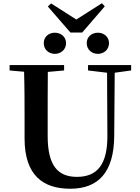

<svg xmlns="http://www.w3.org/2000/svg" viewBox="-20 -1141 858 1180"><path d="M317 -810C353 -810 386 -835 386 -876C386 -916 353 -940 317 -940C281 -940 249 -916 249 -876C249 -835 281 -810 317 -810ZM582 -810C617 -810 650 -835 650 -876C650 -916 617 -940 582 -940C545 -940 513 -916 513 -876C513 -835 545 -810 582 -810ZM294 -1120 274 -1101 413 -941H485L624 -1102L606 -1121L449 -1021ZM521 -708 638 -694 640 -312C642 -128 576 -54 453 -54C337 -54 273 -121 273 -305V-401C273 -501 273 -600 274 -699L374 -708V-741H39V-708L128 -700C131 -600 131 -500 131 -401V-290C131 -63 245 19 412 19C585 19 680 -83 682 -304L685 -694L786 -708V-741H521Z"/></svg>

Font: Noto Serif CJK KR
Style: Bold
Weight: 700
Designer: Ryoko NISHIZUKA 西塚涼子 (kana & ideographs); Frank Grießhammer (Latin, Greek & Cyrillic); Wenlong ZHANG 张文龙 (bopomofo); San
Foundry: Adobe
Version: Version 2.001;hotconv 1.1.0;makeotfexe 2.6.0